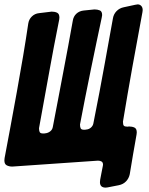

<svg xmlns="http://www.w3.org/2000/svg" viewBox="-56 -767 681 876"><path d="M435 88Q432 89 426 89Q400 89 400 64Q400 57 401 53Q404 37 407 21.5Q410 6 413 -9Q414 -11 414 -15Q414 -26 407.5 -30Q401 -34 391 -34L0 -7Q-14 -7 -25 -12.5Q-36 -18 -36 -35Q-36 -42 -35 -46Q-23 -109 -8.5 -187.5Q6 -266 21 -348.5Q36 -431 49.5 -511.5Q63 -592 73 -660Q76 -679 89.5 -692Q103 -705 122 -707L180 -714Q194 -714 204.5 -709Q215 -704 215 -687Q215 -681 214 -677Q200 -607 190 -554.5Q180 -502 170.5 -449Q161 -396 149.5 -333.5Q138 -271 122 -182Q122 -171 125 -164.5Q128 -158 141 -158H146L151 -159H153Q165 -161 174 -168.5Q183 -176 185 -188Q196 -245 208 -308Q220 -371 232 -434.5Q244 -498 255.5 -559Q267 -620 276 -672Q279 -692 292.5 -704.5Q306 -717 326 -719L375 -724Q389 -724 399.5 -719.5Q410 -715 410 -698Q410 -696 408 -686Q397 -636 384.5 -575Q372 -514 358.5 -449.5Q345 -385 332.5 -320.5Q320 -256 309 -199Q309 -188 312 -181.5Q315 -175 328 -175H333L336 -176H338Q350 -177 359 -185Q368 -193 370 -204Q384 -274 397.5 -345Q411 -416 422.5 -480Q434 -544 443.5 -596.5Q453 -649 459 -682Q462 -702 475.5 -716Q489 -730 509 -734L560 -745Q570 -747 572 -747Q582 -747 588.5 -740Q595 -733 595 -721Q595 -715 594 -712Q570 -584 548 -461.5Q526 -339 505 -212Q505 -198 509 -193.5Q513 -189 527 -189L532 -190Q547 -190 557.5 -185Q568 -180 568 -163Q568 -157 567 -153Q559 -107 551 -62Q543 -17 536 28Q532 47 519 60.5Q506 74 486 78Z"/></svg>

Font: Bangerz 2
Style: Regular
Weight: 400
Designer: vernon adams
Foundry: Vernon Adams
Version: Version 2.10;December 28, 2023;FontCreator 13.0.0.2683 64-bi